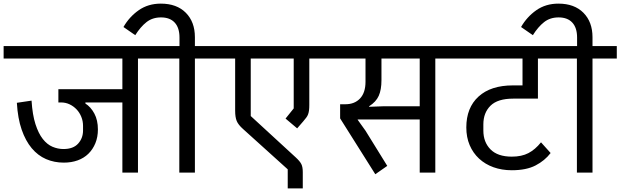

<svg xmlns="http://www.w3.org/2000/svg" viewBox="-40 -952 3422 1059"><path d="M312 -55Q259 -55 214 -74.5Q169 -94 135 -134.5Q101 -175 79.5 -237Q58 -299 53 -385L134 -397Q139 -319 155.5 -267.5Q172 -216 196 -185.5Q220 -155 249.5 -142.5Q279 -130 310 -130Q364 -130 391 -160Q418 -190 418 -232V-258Q418 -284 408.5 -307.5Q399 -331 382.5 -348.5Q366 -366 344 -376.5Q322 -387 296 -387H282V-460H635V-629H-20V-698H855V-629H721V0H635V-387H431V-381Q461 -362 480.5 -325.5Q500 -289 500 -238Q500 -196 486 -162Q472 -128 447.5 -104Q423 -80 388.5 -67.5Q354 -55 312 -55Z M949 -629H815V-698H950V-745Q950 -799 923.5 -827.5Q897 -856 848 -856Q801 -856 768 -830Q735 -804 706 -758L641 -803Q673 -859 725 -895.5Q777 -932 847 -932Q935 -932 985 -881.5Q1035 -831 1035 -747V-698H1169V-629H1035V0H949Z M1547 -18 1301 -240Q1274 -264 1265.5 -285Q1257 -306 1257 -341V-629H1129V-698H1795V-629H1666V-373Q1666 -356 1664.5 -344Q1663 -332 1659.5 -322Q1656 -312 1649 -303Q1642 -294 1632 -282L1599 -244L1535 -298L1580 -354V-629H1343V-312L1591 -84Q1614 -63 1622 -47Q1630 -31 1630 -3V87H1547Z M1836 -299V-377H1865Q1916 -377 1946 -409Q1976 -441 1976 -501V-629H1755V-698H2494V-629H2361V0H2275V-293H1933V-291L1976 -231L2096 -37L2030 9ZM1996 -363 2079 -366H2275V-629H2064V-510Q2064 -457 2049 -423.5Q2034 -390 1996 -366Z M2783 -13Q2728 -13 2682 -29.5Q2636 -46 2602.5 -77Q2569 -108 2550.5 -151.5Q2532 -195 2532 -249Q2532 -358 2599.5 -419.5Q2667 -481 2789 -481H2842V-629H2454V-698H3048V-629H2927V-408H2791Q2705 -408 2665.5 -369Q2626 -330 2626 -266V-232Q2626 -168 2665.5 -128Q2705 -88 2783 -88Q2837 -88 2874.5 -107.5Q2912 -127 2944 -167L2997 -108Q2965 -66 2914 -39.5Q2863 -13 2783 -13Z M3142 -629H3008V-698H3143V-745Q3143 -799 3116.5 -827.5Q3090 -856 3041 -856Q2994 -856 2961 -830Q2928 -804 2899 -758L2834 -803Q2866 -859 2918 -895.5Q2970 -932 3040 -932Q3128 -932 3178 -881.5Q3228 -831 3228 -747V-698H3362V-629H3228V0H3142Z"/></svg>

Font: IBM Plex Sans Devanagari Text
Style: Regular
Weight: 450
Designer: Mike Abbink, Paul van der Laan, Pieter van Rosmalen, Erin McLaughlin
Foundry: Bold Monday
Version: Version 1.1